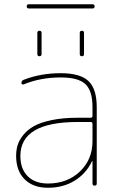

<svg xmlns="http://www.w3.org/2000/svg" viewBox="-20 -875 552 905"><path d="M356 -720Q356 -730 366 -730Q376 -730 376 -720V-620Q376 -610 366 -610Q356 -610 356 -620ZM156 -720Q156 -730 166 -730Q176 -730 176 -720V-620Q176 -610 166 -610Q156 -610 156 -620ZM116 -835Q106 -835 106 -845Q106 -855 116 -855H416Q426 -855 426 -845Q426 -835 416 -835ZM416 -210V-291Q416 -300 407 -300H346Q76 -300 76 -140Q76 -79 110.5 -44.5Q145 -10 206 -10Q297 -10 356.5 -66.5Q416 -123 416 -210ZM407 -320Q416 -320 416 -329V-370Q416 -447 382.5 -478.5Q349 -510 266 -510Q171 -510 91 -477Q87 -476 84 -478Q81 -480 81 -484Q81 -495 92 -499Q172 -530 266 -530Q358 -530 397 -493Q436 -456 436 -370V-10Q436 0 426 0Q416 0 416 -10V-115Q416 -116 415 -116Q413 -116 413 -114Q386 -57 332 -23.5Q278 10 206 10Q136 10 96 -30Q56 -70 56 -140Q56 -167 63 -190.5Q70 -214 89.5 -238.5Q109 -263 140 -280.5Q171 -298 224 -309Q277 -320 346 -320Z"/></svg>

Font: Rounded Mplus 1c Thin
Style: Regular
Weight: 250
Version: Version 1.059.20150529